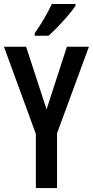

<svg xmlns="http://www.w3.org/2000/svg" viewBox="-20 -950 469 970"><path d="M215.3 -397.5 317.9 -713.9H429.2L268.1 -276.4V0H161.1V-273.4L0 -713.9H111.8ZM361.3 -929.7V-920.4Q348.1 -900.4 324.5 -872.6Q300.8 -844.7 274.2 -817.1Q247.6 -789.6 225.6 -769.5H155.3V-781.7Q183.1 -821.8 204.3 -858.6Q225.6 -895.5 242.2 -929.7Z"/></svg>

Font: Open Sans Condensed SemiBold
Style: Regular
Weight: 600
Width: 3
Designer: Monotype Design Team
Foundry: Monotype Imaging Inc.
Version: Version 3.000; ttfautohint (v1.8.4)